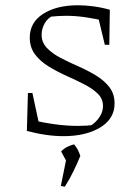

<svg xmlns="http://www.w3.org/2000/svg" viewBox="-20 -510 507 729"><path d="M221 7Q189 7 154 2Q119 -3 82 -13L99 -55Q145 -44 189.5 -38Q234 -32 276 -32Q293 -32 309.5 -33Q326 -34 342 -36L309 -26Q333 -34 352 -57.5Q371 -81 371 -108Q371 -135 351 -154.5Q331 -174 299.5 -190Q268 -206 232.5 -222Q197 -238 165 -257.5Q133 -277 113 -303.5Q93 -330 93 -367Q93 -425 144 -457.5Q195 -490 276 -490Q303 -490 334 -486Q365 -482 397 -473L385 -429Q342 -439 304.5 -444.5Q267 -450 231 -450Q215 -450 199 -449Q183 -448 165 -446L186 -453Q162 -443 150 -422Q138 -401 138 -378Q138 -349 158 -328Q178 -307 209.5 -290.5Q241 -274 276.5 -258.5Q312 -243 343.5 -224Q375 -205 395 -179.5Q415 -154 415 -117Q415 -59 360.5 -26Q306 7 221 7ZM82 -13 86 -157H103L134 -13ZM378 -340 346 -473H397L395 -340ZM211 196 233 87 285 82Q273 111 259 140Q245 169 226 199ZM237 111 212 65Q224 53 235.5 47.5Q247 42 261 38Q269 47 274.5 57Q280 67 285 82Z"/></svg>

Font: Piazzolla Thin Thin
Style: Regular
Weight: 250
Version: Version 2.005